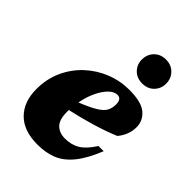

<svg xmlns="http://www.w3.org/2000/svg" viewBox="-200 -756 862 862"><g transform="rotate(45 230.5 -325.0)"><path d="M430.5 -174.5Q400.5 -100 366.5 -58.8Q332.5 -17.5 291.8 -1.2Q251 15 199.5 15Q111.5 15 65.5 -31.5Q19.5 -78 19.5 -157.5Q19.5 -223.5 44.2 -277.2Q69 -331 111.2 -370Q153.5 -409 206.8 -430Q260 -451 317.5 -451Q394.5 -451 426.8 -423.5Q459 -396 459 -354.5Q459 -330 449.8 -306.8Q440.5 -283.5 425 -266Q376.5 -245.5 314.8 -227Q253 -208.5 189 -194.5Q189 -188.5 189 -182.5Q189 -133.5 210.2 -112.5Q231.5 -91.5 267.5 -91.5Q307.5 -91.5 337.5 -109.5Q367.5 -127.5 397.5 -174.5ZM295.5 -397.5Q275.5 -397.5 255.5 -378Q235.5 -358.5 219.5 -325Q203.5 -291.5 195.5 -249Q248 -270 275.2 -286.8Q302.5 -303.5 312 -321Q321.5 -338.5 321.5 -362Q321.5 -397.5 295.5 -397.5ZM337.5 -511.5Q303.5 -511.5 282 -533.2Q260.5 -555 260.5 -587Q260.5 -619.5 282 -641.5Q303.5 -663.5 337.5 -663.5Q371.5 -663.5 393 -641.5Q414.5 -619.5 414.5 -587Q414.5 -555 393 -533.2Q371.5 -511.5 337.5 -511.5Z"/></g></svg>

Font: Newsreader 16pt ExtraBold
Style: Italic
Weight: 800
Italic angle: -17°
Designer: Hugues Gentile
Foundry: Production Type
Version: Version 1.003; ttfautohint (v1.8.3)